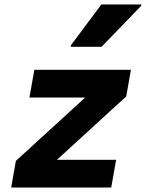

<svg xmlns="http://www.w3.org/2000/svg" viewBox="-20 -838 652 858"><path d="M30 0 51 -119 360.5 -402H111.5L133.5 -526H565L544 -407L234.5 -124H499L477 0ZM296 -629 297 -636 433 -818H612L610.5 -811.5L434 -629Z"/></svg>

Font: Google Sans Code
Style: Italic
Weight: 400
Italic angle: -10°
Monospace: yes
Designer: Google Sans Code Authors
Foundry: Google LLC
Version: Version 6.000